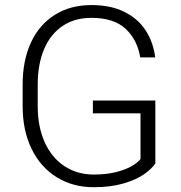

<svg xmlns="http://www.w3.org/2000/svg" viewBox="-20 -741 724 770"><path d="M356 9.8Q272.5 9.8 207.8 -30Q143.1 -69.8 106.9 -143.6Q70.8 -217.3 70.8 -314.9V-401.4Q70.8 -498.5 104.2 -570.6Q137.7 -642.6 200 -681.6Q262.2 -720.7 346.7 -720.7Q423.3 -720.7 478 -693.8Q532.7 -667 563.7 -619.6Q594.7 -572.3 602.5 -510.7H542.5Q530.8 -581.5 483.6 -625.5Q436.5 -669.4 346.7 -669.4Q278.3 -669.4 230 -636.2Q181.6 -603 156.5 -543Q131.3 -482.9 131.3 -402.3V-314.9Q131.3 -232.9 159.2 -170.9Q187 -108.9 238 -75Q289.1 -41 356.4 -41Q406.7 -41 445.1 -50.8Q483.4 -60.5 507.6 -74.5Q531.7 -88.4 543.5 -103V-286.6H352.5V-337.9H603V-85Q587.9 -63.5 557.4 -42Q526.9 -20.5 475.8 -5.4Q424.8 9.8 356 9.8Z"/></svg>

Font: Heebo Light
Style: Regular
Weight: 300
Designer: Oded Ezer
Foundry: Meir Sadan
Version: Version 2.001; ttfautohint (v1.5.14-ce02) -l 8 -r 50 -G 200 